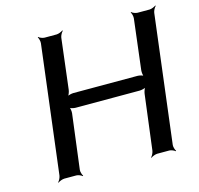

<svg xmlns="http://www.w3.org/2000/svg" viewBox="-99 -766 913 882"><g transform="rotate(-15 357.5 -324.5)"><path d="M625 -20 700 -629C701 -638 709 -653 715 -658L713 -660C707 -655 692 -649 683 -649H626C617 -649 602 -655 598 -660L596 -658C600 -653 604 -638 603 -629L574 -389C573 -380 575 -363 579 -358L581 -360C577 -365 560 -369 551 -369H246C237 -369 220 -365 214 -360L216 -358C222 -363 228 -380 229 -389L258 -629C259 -638 267 -653 273 -658L271 -660C265 -655 250 -649 241 -649H184C175 -649 160 -655 156 -660L154 -658C158 -653 162 -638 161 -629L86 -20C85 -11 78 4 72 9L74 11C79 6 95 0 104 0H161C170 0 184 6 189 11L191 9C187 4 182 -11 183 -20L216 -281C217 -290 215 -307 210 -312L208 -310C212 -305 229 -301 238 -301H543C552 -301 569 -305 575 -310L573 -312C568 -307 562 -290 561 -281L528 -20C527 -11 520 4 514 9L516 11C521 6 537 0 546 0H603C612 0 626 6 631 11L633 9C629 4 624 -11 625 -20Z"/></g></svg>

Font: Gamestation Storm Oblique 
Style: Italic
Weight: 400
Designer: Jonas Hecksher
Foundry: Jonas Hecksher, Playtypeª, e-types AS
Version: Version 1.003